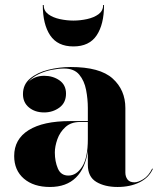

<svg xmlns="http://www.w3.org/2000/svg" viewBox="-20 -735 632 765"><path d="M154 -715Q154 -692 172.2 -678.5Q190.5 -665 218 -659Q245.5 -653 272.5 -653Q299.5 -653 327 -659Q354.5 -665 372.8 -678.5Q391 -692 391 -715H394.5Q394.5 -638 365 -594Q335.5 -550 272.5 -550Q209.5 -550 180 -594Q150.5 -638 150.5 -715ZM258.5 -252.5H330V-304.5Q330 -340.5 323 -376.8Q316 -413 295.8 -437.5Q275.5 -462 235.5 -462Q212.5 -462 185 -456.5Q157.5 -451 132.8 -439Q108 -427 92.5 -408Q117.5 -433 156 -433Q191 -433 217 -414.8Q243 -396.5 243 -362Q243 -325.5 216.5 -306.2Q190 -287 156 -287Q119.5 -287 95.5 -306.8Q71.5 -326.5 71.5 -360Q71.5 -398.5 100 -422.2Q128.5 -446 172.2 -457Q216 -468 261.5 -468Q378 -468 428.8 -422.2Q479.5 -376.5 479.5 -304.5V-47.5Q479.5 -31.5 488 -20Q496.5 -8.5 516 -8.5Q530 -8.5 551 -21.2Q572 -34 586.5 -63.5L589 -62Q573.5 -27 536 -8.5Q498.5 10 448.5 10Q397.5 10 363.8 -10.2Q330 -30.5 330 -78V-134Q320.5 -65 282.5 -27.5Q244.5 10 179 10Q114 10 75.2 -23.2Q36.5 -56.5 36.5 -113.5Q36.5 -180.5 94.2 -216.5Q152 -252.5 258.5 -252.5ZM252.5 -35.5Q284.5 -35.5 307.2 -70.8Q330 -106 330 -180.5V-249H299.5Q263 -249 240.8 -228.8Q218.5 -208.5 208.5 -180Q198.5 -151.5 198.5 -127.5Q198.5 -92 210.5 -63.8Q222.5 -35.5 252.5 -35.5Z"/></svg>

Font: Bodoni* 48
Style: Bold
Weight: 700
Version: Version 2.2